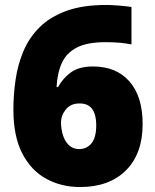

<svg xmlns="http://www.w3.org/2000/svg" viewBox="-20 -744 626 774"><path d="M34 -302Q34 -363 43 -424Q52 -485 75 -539Q98 -593 140 -634.5Q182 -676 247.5 -700Q313 -724 408 -724Q429 -724 459.5 -721.5Q490 -719 510 -716V-565Q490 -569 465 -571.5Q440 -574 404 -574Q332 -574 290 -552.5Q248 -531 229.5 -490.5Q211 -450 208 -393H214Q233 -428 265.5 -452Q298 -476 355 -476Q449 -476 502 -415.5Q555 -355 555 -244Q555 -124 487.5 -57Q420 10 303 10Q227 10 166 -23.5Q105 -57 69.5 -126Q34 -195 34 -302ZM299 -143Q330 -143 349 -166.5Q368 -190 368 -240Q368 -281 352 -304Q336 -327 301 -327Q265 -327 245.5 -303Q226 -279 226 -250Q226 -225 233.5 -200Q241 -175 257.5 -159Q274 -143 299 -143Z"/></svg>

Font: Noto Sans Meetei Mayek Black
Style: Regular
Weight: 900
Designer: Monotype Design Team and Neelakash Kshetrimayum
Foundry: Monotype Imaging Inc.
Version: Version 2.002; ttfautohint (v1.8.4.7-5d5b)